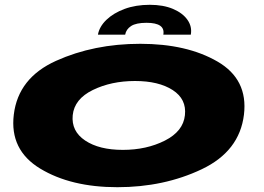

<svg xmlns="http://www.w3.org/2000/svg" viewBox="-20 -775 1102 800"><path d="M469 5Q275.5 5 147.5 -72.5Q19.5 -150 37.5 -297.5Q56 -450.5 213.5 -521.5Q371 -592.5 564.5 -592.5Q758.5 -592.5 886.2 -518.5Q1014 -444.5 996.5 -297.5Q978 -144.5 820.5 -69.8Q663 5 469 5ZM492 -150.5Q590.5 -150.5 667 -189.2Q743.5 -228 750.5 -295Q758 -362 699.5 -399.8Q641 -437.5 542.5 -437.5Q443.5 -437.5 366.8 -400Q290 -362.5 283 -295Q276.5 -228.5 334.8 -189.5Q393 -150.5 492 -150.5ZM604 -755Q660.5 -755 701 -737.8Q741.5 -720.5 761.2 -692.2Q781 -664 775 -630.5H660.5Q669.5 -680 590.5 -680Q547 -680 526.2 -666.5Q505.5 -653 501.5 -630.5H388Q394 -664 423.2 -692.2Q452.5 -720.5 499 -737.8Q545.5 -755 604 -755Z"/></svg>

Font: Anybody UltraExpanded ExtraBold
Style: Italic
Weight: 800
Width: 9
Italic angle: -10°
Designer: Tyler Finck
Foundry: Etcetera Type Company
Version: Version 1.010; ttfautohint (v1.8.3) -l 8 -r 50 -G 200 -x 14 